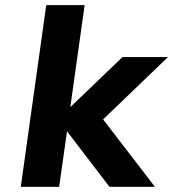

<svg xmlns="http://www.w3.org/2000/svg" viewBox="-20 -720 667 740"><path d="M306.2 -700.2 251 -307.1 452.1 -500H627.4L377.4 -259.8L577.1 0H401.9L238.3 -213.9L208 0H60.1L158.2 -700.2Z"/></svg>

Font: Fivo Sans
Style: Italic
Weight: 700
Designer: Alexander Slobzheninov
Foundry: Alexander Slobzheninov
Version: 1.0